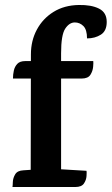

<svg xmlns="http://www.w3.org/2000/svg" viewBox="-20 -750 448 770"><path d="M296 -730Q346 -731 377 -715.5Q408 -700 408 -662Q408 -626 384.5 -611Q361 -596 329 -596Q329 -631 314.5 -645.5Q300 -660 280 -660Q258 -660 241.5 -635Q225 -610 225 -536V0H103L104 -532Q104 -587 128 -631.5Q152 -676 195 -702.5Q238 -729 296 -730ZM226 -71 327 -65Q328 -60 327 -44Q326 -28 316.5 -14Q307 0 282 0H30Q31 -5 31.5 -20.5Q32 -36 41 -51Q50 -66 74 -67L103 -69ZM81 -505H354Q355 -499 353.5 -482Q352 -465 342.5 -450Q333 -435 307 -435H32Q32 -451 35.5 -467Q39 -483 49.5 -494Q60 -505 81 -505Z"/></svg>

Font: Karma Variable Light
Style: Regular
Weight: 300
Designer: Joana Correia
Foundry: Indian Type Foundry
Version: Version 3.000